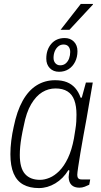

<svg xmlns="http://www.w3.org/2000/svg" viewBox="-20 -947 517 979"><path d="M178 12Q131 12 98.5 -6Q66 -24 49.5 -62.5Q33 -101 33 -161Q33 -194 37.5 -230Q42 -266 50 -301Q66 -380 95.5 -433Q125 -486 167 -512Q209 -538 261 -538Q296 -538 321 -528Q346 -518 363.5 -498Q381 -478 391 -449H397L418 -526H453L433 -410Q429 -384 421.5 -343Q414 -302 405.5 -256Q397 -210 390 -167.5Q383 -125 378.5 -94.5Q374 -64 374 -55Q374 -44 379 -38Q384 -32 397 -32H440L435 -5Q425 0 412 5Q399 10 385 10Q359 10 345 -3.5Q331 -17 330 -44Q330 -51 331.5 -59.5Q333 -68 334 -77L329 -80Q302 -36 262 -12Q222 12 178 12ZM184 -30Q207 -30 232.5 -40.5Q258 -51 282.5 -75.5Q307 -100 326.5 -141Q346 -182 357 -241Q361 -267 364.5 -288Q368 -309 369 -327.5Q370 -346 370 -362Q370 -406 359 -436Q348 -466 324 -481Q300 -496 263 -496Q227 -496 195.5 -477Q164 -458 139 -416Q114 -374 101 -305Q94 -274 89.5 -247.5Q85 -221 83 -199Q81 -177 81 -157Q81 -90 107.5 -60Q134 -30 184 -30ZM281 -581Q252 -581 234 -599.5Q216 -618 216 -648Q216 -694 241.5 -723.5Q267 -753 310 -753Q339 -753 357 -734.5Q375 -716 375 -686Q375 -656 363 -632Q351 -608 330 -594.5Q309 -581 281 -581ZM287 -614Q304 -614 315.5 -624Q327 -634 332.5 -649.5Q338 -665 338 -682Q338 -699 329.5 -709.5Q321 -720 304 -720Q288 -720 276.5 -710Q265 -700 259 -685Q253 -670 253 -652Q253 -635 262.5 -624.5Q272 -614 287 -614ZM289 -795 392 -927H454V-924L334 -795Z"/></svg>

Font: Archivo SemiCondensed Thin
Style: Italic
Weight: 250
Width: 4
Italic angle: -10°
Designer: Hector Gatti
Foundry: Omnibus-Type
Version: Version 2.001